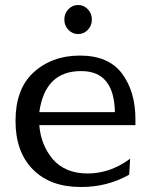

<svg xmlns="http://www.w3.org/2000/svg" viewBox="-20 -732 601 767"><path d="M253 -613Q237 -630 237 -654Q237 -678 253 -695Q269 -712 292 -712Q315 -712 331 -695Q347 -678 347 -654Q347 -630 331 -613Q315 -596 292 -596Q269 -596 253 -613ZM496 -34Q408 15 306 15Q304 15 302 15Q181 15 111.5 -55Q42 -125 42 -249Q42 -373 110 -439Q185 -510 299.5 -510Q414 -510 467.5 -438Q521 -366 521 -256V-232H137Q143 -154 190 -97Q240 -39 330 -39Q420 -39 500 -98ZM439 -284Q436 -448 305 -448H303Q160 -448 137 -284Z"/></svg>

Font: Sawarabi Mincho
Style: Regular
Weight: 400
Version: Version 1.00